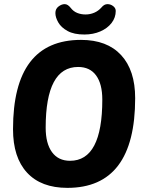

<svg xmlns="http://www.w3.org/2000/svg" viewBox="-20 -901 698 929"><path d="M306 8Q179 8 111 -65.5Q43 -139 43 -276Q43 -708 372 -708Q498 -708 566 -634.5Q634 -561 634 -426Q634 8 306 8ZM319 -123Q475 -123 475 -419Q475 -495 445 -536Q415 -577 358 -577Q201 -577 201 -283Q201 -207 231.5 -165Q262 -123 319 -123ZM388 -734Q338 -734 307 -751Q276 -768 262 -792.5Q248 -817 248 -838Q248 -858 263 -869.5Q278 -881 293 -881Q308 -881 322 -863Q335 -846 353.5 -838.5Q372 -831 394 -831Q416 -831 436 -839.5Q456 -848 471 -865Q484 -881 500 -881Q515 -881 527.5 -871.5Q540 -862 540 -848Q540 -816 520 -790Q500 -764 465.5 -749Q431 -734 388 -734Z"/></svg>

Font: Asap Semi Condensed Semi Condensed Regular
Style: Bold Italic
Weight: 700
Width: 4
Italic angle: -6°
Designer: Pablo Cosgaya
Foundry: Omnibus-Type
Version: Version 3.001; ttfautohint (v1.8.4.7-5d5b)